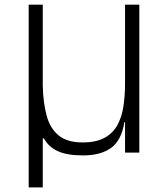

<svg xmlns="http://www.w3.org/2000/svg" viewBox="-20 -654 709 823"><path d="M577.2 0H516V-130.5H513Q501.3 -54 457.5 -21.1Q413.7 11.8 337.2 12.2Q266.3 12.3 226.9 -6.4Q187.5 -25.2 168 -61.2L163.3 -61V149.3H103V-634H163.3V-286.5Q165 -214.8 179.4 -160Q193.8 -105.2 230.4 -74.3Q267 -43.5 333.8 -43.5Q391.3 -43.5 427.2 -62.8Q463 -82 482.4 -116.4Q501.8 -150.8 508.9 -197.1Q516 -243.3 516 -297.3V-634H577.2Z"/></svg>

Font: Matangi Light
Style: Regular
Weight: 300
Designer: Prashant Pant
Foundry: The Graphic Ant
Version: Version 3.002